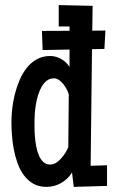

<svg xmlns="http://www.w3.org/2000/svg" viewBox="-20 -730 446 755"><path d="M394.5 -609.9 390.6 -537.6 341.8 -536.6 336.4 -78.1 400.9 -80.1V1L270 4.9L263.2 -51.8Q247.1 -25.4 220.2 -10.3Q193.4 4.9 162.6 4.9Q132.3 4.9 110.6 -7.8Q88.9 -20.5 73.5 -41.5Q58.1 -62.5 48.6 -89.4Q39.1 -116.2 33.9 -144.5Q28.8 -172.9 26.9 -200.2Q24.9 -227.5 24.9 -250Q24.9 -272.5 27.8 -300.5Q30.8 -328.6 37.8 -357.4Q44.9 -386.2 56.4 -413.6Q67.9 -440.9 84.7 -462.4Q101.6 -483.9 124.5 -496.8Q147.5 -509.8 177.2 -509.8Q200.2 -509.8 220.9 -497.8Q241.7 -485.8 253.4 -466.8V-535.2L147.5 -533.2L145 -608.4L253.4 -608.9V-626H210.9V-710L344.2 -707L342.8 -609.4ZM250.5 -359.4Q247.6 -368.2 242.2 -378.9Q236.8 -389.6 229.2 -399.2Q221.7 -408.7 212.2 -415.3Q202.6 -421.9 191.9 -421.9Q175.8 -421.9 163.8 -412.6Q151.9 -403.3 143.6 -388.7Q135.3 -374 129.6 -355.7Q124 -337.4 121.1 -319.1Q118.2 -300.8 116.9 -284.4Q115.7 -268.1 115.7 -256.8Q115.7 -246.6 115.7 -230Q115.7 -213.4 117.2 -194.1Q118.7 -174.8 122.3 -155Q126 -135.3 132.8 -119.1Q139.6 -103 150.4 -93Q161.1 -83 177.2 -83Q189.5 -83 200.7 -90.1Q211.9 -97.2 221.2 -107.7Q230.5 -118.2 237.5 -129.9Q244.6 -141.6 248.5 -151.4Z"/></svg>

Font: Maiden Orange
Style: Regular
Weight: 400
Designer: Astigmatic (AOETI)
Foundry: Astigmatic (AOETI)
Version: Version 1.000